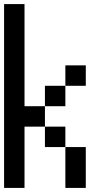

<svg xmlns="http://www.w3.org/2000/svg" viewBox="-20 -920 540 940"><path d="M0 0V-900H100V-400H200V-300H100V0ZM200 -200V-300H300V-200ZM200 -400V-500H300V-400ZM300 -200H400V0H300ZM300 -500V-600H400V-500Z"/></svg>

Font: Galmuri9 Regular
Style: Regular
Weight: 400
Designer: Lee Minseo (quiple)
Version: Version 2.399;hotconv 1.1.1;makeotfexe 2.6.0 DEVELOPMENT